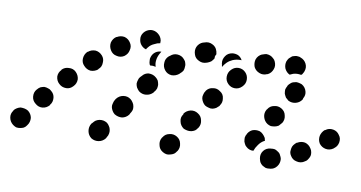

<svg xmlns="http://www.w3.org/2000/svg" viewBox="-66 -382 979 520"><g transform="rotate(10 424.0 -122.0)"><path d="M432 -12Q422 -18 411 -15Q400 -13 394 -3L393 -2Q387 8 390 19Q392 30 402 36Q407 39 412 40Q417 41 423 39Q428 38 433 35Q437 32 440 27L441 26Q447 16 444 5Q442 -6 432 -12ZM23 -11Q18 -14 13 -15Q8 -16 2 -16Q-3 -15 -8 -12Q-13 -9 -16 -5V-4Q-23 5 -21 16Q-19 27 -10 34Q-6 37 -1 39Q5 40 10 39Q16 38 20 36Q25 33 28 28Q35 19 34 7Q32 -4 23 -11ZM250 2Q249 -4 246 -8Q243 -13 239 -16Q234 -19 229 -20Q224 -21 218 -20Q213 -19 208 -16Q204 -13 201 -9L198 -6Q192 4 194 15Q196 26 205 33Q215 39 226 37Q237 35 244 26L246 22Q249 18 250 12Q251 7 250 2ZM720 -1Q719 -6 716 -11Q714 -16 709 -19Q705 -22 700 -24Q694 -25 689 -24H688Q676 -23 669 -14Q662 -5 664 7Q665 12 667 17Q670 22 674 25Q679 28 684 30Q689 31 695 30H696Q707 29 714 20Q721 11 720 -1ZM798 -23Q799 -28 798 -33Q797 -39 794 -43Q788 -53 777 -56Q766 -58 756 -52H755Q751 -49 747 -44Q744 -40 743 -35Q742 -29 742 -24Q743 -18 746 -14Q752 -4 763 -2Q774 1 784 -5L785 -6Q790 -8 793 -13Q796 -17 798 -23ZM617 -25Q614 -30 614 -36Q613 -41 615 -46Q615 -47 616 -48Q620 -59 630 -64Q640 -68 651 -65Q656 -63 660 -59Q664 -55 667 -50Q668 -48 668 -46Q669 -44 669 -42Q668 -41 667 -41Q658 -36 652 -27Q646 -19 643 -10Q640 -10 638 -10Q635 -11 633 -11Q627 -13 623 -17Q619 -20 617 -25ZM75 -75Q71 -79 66 -80Q61 -82 55 -82Q50 -81 45 -79Q40 -76 37 -72L36 -71Q29 -63 30 -51Q31 -40 40 -33Q49 -25 60 -26Q71 -27 79 -36V-37Q86 -45 85 -57Q84 -68 75 -75ZM477 -84Q468 -90 457 -88Q445 -85 439 -76V-74Q432 -65 435 -54Q437 -43 447 -36Q452 -34 457 -33Q462 -32 468 -33Q473 -34 478 -37Q482 -40 485 -45L486 -46Q492 -56 489 -67Q487 -78 477 -84ZM302 -72Q301 -78 298 -82Q295 -87 291 -90Q282 -97 270 -95Q259 -93 252 -84L250 -81Q247 -76 246 -71Q244 -65 245 -60Q246 -55 249 -50Q252 -45 256 -42Q266 -36 277 -37Q288 -39 295 -48L297 -52Q300 -56 302 -62Q303 -67 302 -72ZM868 -72Q869 -78 868 -83Q867 -88 863 -93Q857 -102 846 -104Q834 -106 825 -99H824Q820 -96 817 -91Q814 -86 813 -81Q812 -76 813 -70Q814 -65 817 -60Q824 -51 835 -49Q846 -47 856 -54L857 -55Q861 -58 864 -62Q867 -67 868 -72ZM668 -88Q673 -85 678 -84Q684 -84 689 -85Q694 -86 699 -89Q703 -93 706 -97L707 -98Q713 -108 710 -119Q708 -130 698 -136Q688 -142 677 -139Q666 -137 660 -127L659 -126Q653 -116 656 -105Q659 -94 668 -88ZM132 -137Q124 -145 112 -144Q101 -144 93 -136V-135Q85 -127 85 -116Q86 -104 94 -97Q102 -89 114 -89Q125 -89 133 -98Q141 -106 141 -118Q140 -129 132 -137ZM526 -153Q517 -160 506 -158Q495 -157 488 -148L487 -146Q484 -142 483 -137Q481 -131 482 -126Q483 -121 486 -116Q489 -111 493 -108Q498 -105 503 -104Q508 -102 514 -103Q519 -104 524 -107Q528 -110 532 -114V-115Q539 -124 537 -135Q536 -147 526 -153ZM358 -141Q357 -147 355 -152Q352 -157 348 -160Q340 -167 328 -167Q317 -166 310 -157L307 -154Q303 -150 302 -145Q300 -139 300 -134Q301 -128 303 -124Q306 -119 310 -115Q319 -108 330 -109Q341 -110 349 -118L351 -121Q355 -125 357 -131Q358 -136 358 -141ZM194 -193Q186 -202 175 -203Q163 -203 155 -196H154Q146 -188 145 -177Q144 -165 152 -157Q160 -148 171 -147Q182 -147 191 -154V-155Q200 -162 200 -174Q201 -185 194 -193ZM700 -177Q702 -172 705 -167Q709 -163 713 -160Q723 -155 734 -158Q745 -161 751 -171V-173Q757 -183 754 -193Q751 -204 741 -210Q736 -212 730 -213Q725 -214 720 -212Q714 -211 710 -207Q706 -204 703 -199V-198Q700 -193 699 -188Q699 -182 700 -177ZM584 -216Q576 -224 565 -224Q554 -224 546 -216L545 -215Q537 -207 537 -195Q537 -184 545 -176Q553 -168 564 -168Q575 -168 583 -176L584 -177Q592 -185 592 -196Q592 -208 584 -216ZM421 -201Q422 -207 420 -212Q419 -217 415 -221Q408 -230 396 -231Q385 -232 376 -224L373 -222Q364 -214 364 -203Q363 -192 370 -183Q377 -174 389 -173Q400 -173 409 -180L412 -183Q416 -186 419 -191Q421 -196 421 -201ZM326 -191Q324 -196 324 -201Q323 -207 325 -212Q328 -221 335 -226Q342 -231 351 -231Q349 -228 347 -224Q342 -215 341 -205Q340 -196 343 -188Q335 -190 327 -189Q327 -190 327 -190Q327 -190 326 -191ZM263 -240Q257 -250 246 -253Q235 -255 225 -249H224Q215 -243 212 -232Q210 -221 216 -211Q222 -201 233 -199Q244 -196 254 -202Q264 -209 266 -220Q269 -231 263 -240ZM658 -258Q656 -263 652 -266Q648 -270 643 -272Q638 -274 632 -274Q627 -273 622 -271H621Q610 -266 606 -255Q603 -245 607 -234Q612 -224 623 -220Q633 -216 644 -221H645Q655 -226 659 -237Q663 -247 658 -258ZM523 -249Q529 -258 541 -260Q549 -261 557 -258Q565 -254 569 -246Q567 -246 565 -246Q555 -246 545 -242Q536 -238 530 -232L529 -231Q524 -226 520 -219Q519 -221 519 -223Q519 -225 518 -227Q518 -228 518 -228Q516 -239 523 -249ZM462 -276Q460 -275 458 -275Q447 -271 442 -260Q438 -250 442 -239Q445 -229 456 -224Q466 -219 477 -223Q478 -223 480 -224Q485 -226 489 -229Q493 -233 496 -238Q496 -240 496 -243Q497 -247 499 -250Q499 -252 498 -255Q498 -257 497 -259Q494 -270 483 -275Q473 -280 462 -276ZM313 -284Q324 -285 333 -278Q342 -271 344 -260Q344 -258 344 -257Q344 -255 344 -253Q336 -252 329 -248Q319 -244 313 -236Q310 -233 309 -230Q301 -232 295 -239Q290 -245 289 -253Q287 -264 294 -273Q301 -282 313 -284ZM702 -280Q707 -282 713 -283Q718 -283 723 -282Q724 -281 725 -281Q736 -277 741 -267Q746 -257 742 -246Q741 -243 739 -240Q738 -237 735 -235Q734 -235 734 -235Q723 -237 713 -234Q709 -232 704 -230Q695 -234 690 -244Q686 -254 689 -264Q691 -269 694 -273Q698 -277 702 -280Z"/></g></svg>

Font: FRB American Cursive Guidelines Dotted Ultra
Style: Bold Italic
Weight: 1000
Italic angle: -25°
Version: Version 2.0;Modular Font Editor K font №1